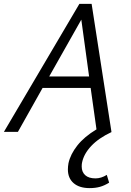

<svg xmlns="http://www.w3.org/2000/svg" viewBox="-21 -678 673 987"><path d="M328 193Q328 178 331 161Q341 115 376.5 70Q412 25 475 -13L445 -226H198L71 0H-1L387 -658H450L552 0H551L552 1Q486 32 448 72.5Q410 113 401 157Q399 164 399 178Q399 206 417 222.5Q435 239 470 239Q499 239 528 221L540 261Q516 276 492.5 282.5Q469 289 440 289Q387 289 357.5 263.5Q328 238 328 193ZM437 -285 397 -577 232 -285Z"/></svg>

Font: LXGW Bright GB
Style: Italic
Weight: 400
Italic angle: -12°
Designer: Christian Thalmann (Catharsis Fonts)
Foundry: LXGW / Christian Thalmann (Catharsis Fonts) / Fontworks Inc.
Version: Version 5.510